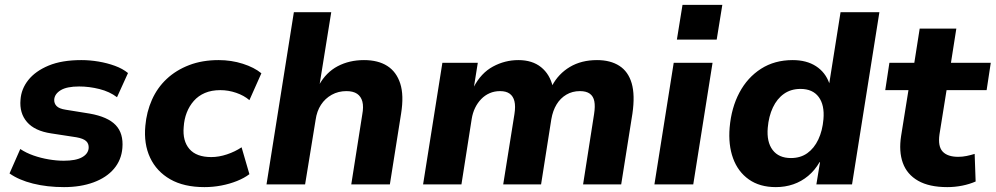

<svg xmlns="http://www.w3.org/2000/svg" viewBox="-20 -755 4076 786"><path d="M242 11Q173 11 115 -3.5Q57 -18 19 -45L63 -145Q87 -129 117 -118.5Q147 -108 179.5 -102.5Q212 -97 241 -97Q290 -97 315.5 -111Q341 -125 343 -149Q344 -167 332.5 -177.5Q321 -188 293 -193L189 -209Q122 -219 90.5 -255.5Q59 -292 64 -347Q67 -391 96 -427.5Q125 -464 179 -486.5Q233 -509 313 -509Q348 -509 383.5 -503Q419 -497 450.5 -485.5Q482 -474 504 -456L459 -357Q429 -380 387 -390.5Q345 -401 304 -401Q254 -401 229 -386Q204 -371 202 -348Q201 -332 211.5 -321Q222 -310 248 -306L347 -290Q421 -277 453.5 -243Q486 -209 481 -149Q477 -100 446.5 -64Q416 -28 363 -8.5Q310 11 242 11Z M817 11Q733 11 677 -21Q621 -53 594.5 -109.5Q568 -166 575 -240Q580 -297 602 -346.5Q624 -396 662.5 -432Q701 -468 754.5 -488.5Q808 -509 875 -509Q927 -509 974 -494Q1021 -479 1050 -455L1001 -345Q979 -364 947 -375Q915 -386 882 -386Q846 -386 819 -374.5Q792 -363 773.5 -342Q755 -321 744.5 -294Q734 -267 732 -235Q727 -178 755.5 -145Q784 -112 845 -112Q876 -112 909 -123Q942 -134 969 -152L1001 -42Q980 -26 950 -14Q920 -2 886 4.5Q852 11 817 11Z M1071 0 1183 -705H1336L1288 -407H1286Q1315 -459 1362.5 -484Q1410 -509 1470 -509Q1528 -509 1565.5 -485Q1603 -461 1618.5 -413Q1634 -365 1622 -290L1576 0H1418L1463 -286Q1469 -318 1463.5 -339Q1458 -360 1442 -371Q1426 -382 1398 -382Q1365 -382 1338 -367Q1311 -352 1294 -326Q1277 -300 1272 -264L1229 0Z M1712 0 1791 -498H1936L1920 -398H1919Q1949 -456 1998 -482.5Q2047 -509 2102 -509Q2159 -509 2195 -480Q2231 -451 2243 -400L2240 -404Q2266 -453 2313 -481Q2360 -509 2424 -509Q2479 -509 2515.5 -485.5Q2552 -462 2566 -414Q2580 -366 2569 -290L2523 0H2367L2412 -288Q2417 -320 2413 -340.5Q2409 -361 2394.5 -371.5Q2380 -382 2354 -382Q2323 -382 2298.5 -367.5Q2274 -353 2258.5 -327.5Q2243 -302 2237 -267L2195 0H2040L2086 -288Q2091 -320 2086 -340.5Q2081 -361 2066.5 -371.5Q2052 -382 2027 -382Q2004 -382 1984.5 -373.5Q1965 -365 1950 -349.5Q1935 -334 1925 -313.5Q1915 -293 1911 -268L1869 0Z M2751 -593 2774 -735H2937L2914 -593ZM2659 0 2738 -498H2897L2818 0Z M3156 11Q3090 11 3045.5 -20.5Q3001 -52 2981 -107Q2961 -162 2967 -233Q2974 -314 3007 -376Q3040 -438 3095.5 -473.5Q3151 -509 3225 -509Q3282 -509 3320.5 -484Q3359 -459 3375 -414V-415L3421 -705H3580L3468 0H3322L3337 -91H3335Q3316 -58 3288.5 -35Q3261 -12 3227.5 -0.5Q3194 11 3156 11ZM3218 -108Q3257 -108 3285 -128Q3313 -148 3330 -184Q3347 -220 3351 -267Q3356 -325 3331.5 -358Q3307 -391 3257 -391Q3218 -391 3189.5 -371Q3161 -351 3144 -315Q3127 -279 3123 -232Q3118 -174 3143 -141Q3168 -108 3218 -108Z M3858 11Q3784 11 3738.5 -15Q3693 -41 3676 -88Q3659 -135 3669 -199L3699 -386H3604L3621 -498H3723L3745 -638H3895L3873 -498H4036L4019 -386H3855L3826 -205Q3819 -156 3839 -134.5Q3859 -113 3903 -113Q3920 -113 3937 -116.5Q3954 -120 3970 -125L3974 -12Q3949 -1 3919 5Q3889 11 3858 11Z"/></svg>

Font: Nunito Sans 9pt ExtraBold
Style: Italic
Weight: 800
Italic angle: -9°
Version: Version 3.101;gftools[0.9.27]